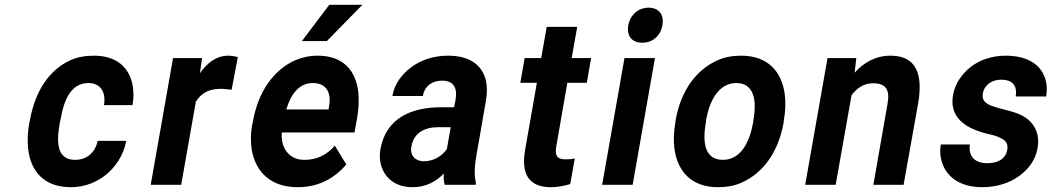

<svg xmlns="http://www.w3.org/2000/svg" viewBox="-20 -770 4382 800"><path d="M229 -257 232 -271C246 -353 275 -424 349 -424C398 -424 423 -386 413 -332H532C538 -363 537 -392 532 -418C517 -491 464 -538 371 -538C334 -538 301 -532 271 -518C187 -479 127 -393 105 -271L102 -257C95 -220 94 -184 97 -152C107 -57 163 10 275 10C334 10 386 -12 424 -44C460 -74 495 -122 506 -183H387C376 -133 341 -104 293 -104C218 -104 214 -174 229 -257Z M932 -538C879 -538 841 -505 813 -465L822 -528H701L608 0H735L796 -346C818 -382 851 -400 900 -400C914 -400 933 -397 945 -396L971 -532C962 -535 944 -538 932 -538Z M1423 -85 1375 -163C1344 -127 1303 -104 1250 -104C1233 -104 1219 -106 1207 -112C1172 -128 1150 -165 1154 -218H1457L1468 -278C1475 -317 1476 -353 1473 -385C1463 -476 1410 -538 1304 -538C1270 -538 1238 -531 1208 -518C1122 -479 1056 -390 1034 -265L1030 -246C1024 -211 1024 -177 1029 -146C1045 -54 1107 10 1221 10C1309 10 1376 -29 1423 -85ZM1351 -326 1349 -314H1173C1190 -373 1224 -424 1283 -424C1338 -424 1362 -387 1351 -326ZM1352 -750 1238 -599H1342L1490 -750Z M1966 -128 2005 -352C2010 -383 2010 -410 2005 -433C1989 -501 1935 -538 1847 -538C1785 -538 1731 -519 1691 -488C1657 -462 1624 -423 1615 -370H1742C1749 -412 1782 -434 1822 -434C1870 -434 1887 -404 1878 -353L1872 -323H1816C1696 -323 1588 -279 1565 -148C1561 -125 1562 -104 1567 -85C1581 -30 1626 10 1699 10C1755 10 1798 -14 1829 -47C1828 -28 1829 -13 1833 0H1962L1963 -8C1955 -41 1957 -79 1966 -128ZM1694 -159C1704 -218 1751 -240 1805 -240H1858L1842 -149C1822 -120 1787 -98 1746 -98C1711 -98 1687 -122 1694 -159Z M2276 10C2307 10 2331 4 2356 -3L2375 -110C2364 -107 2350 -106 2336 -106C2301 -106 2291 -122 2298 -161L2344 -425H2425L2443 -528H2362L2385 -658H2258L2235 -528H2166L2148 -425H2217L2168 -146C2150 -43 2185 10 2276 10Z M2616 0 2709 -528H2582L2489 0ZM2656 -592C2698 -592 2732 -619 2740 -665C2748 -711 2724 -738 2682 -738C2641 -738 2606 -709 2598 -665C2590 -619 2614 -592 2656 -592Z M2795 -269 2794 -259C2787 -220 2786 -185 2790 -152C2802 -58 2859 10 2972 10C3008 10 3042 4 3072 -10C3158 -49 3223 -134 3245 -259L3246 -269C3253 -308 3254 -343 3250 -376C3238 -470 3181 -538 3068 -538C3032 -538 2998 -532 2968 -518C2882 -479 2817 -394 2795 -269ZM3119 -269 3118 -259C3103 -176 3066 -104 2992 -104C2917 -104 2906 -175 2921 -259L2922 -269C2936 -351 2975 -424 3048 -424C3122 -424 3134 -352 3119 -269Z M3617 -423C3671 -423 3689 -397 3678 -337L3619 0H3745L3805 -336C3827 -460 3799 -538 3690 -538C3628 -538 3577 -508 3541 -467L3548 -528H3428L3335 0H3462L3528 -373C3549 -401 3577 -423 3617 -423Z M4094 -90C4045 -90 4014 -115 4021 -168H3900C3896 -147 3897 -125 3902 -104C3919 -34 3979 10 4073 10C4134 10 4187 -8 4227 -37C4261 -62 4294 -99 4303 -152C4308 -178 4306 -201 4300 -219C4287 -257 4259 -282 4220 -297C4190 -309 4143 -317 4112 -329C4091 -337 4070 -349 4075 -380C4082 -418 4114 -438 4152 -438C4197 -438 4220 -414 4212 -368H4339C4343 -393 4343 -415 4337 -436C4319 -502 4260 -538 4170 -538C4111 -538 4059 -519 4022 -489C3990 -463 3960 -425 3951 -374C3947 -351 3948 -331 3953 -314C3971 -257 4028 -229 4092 -213C4111 -209 4126 -205 4138 -200C4161 -190 4183 -180 4177 -146C4170 -106 4135 -90 4094 -90Z"/></svg>

Font: Asimov
Style: NarIt
Weight: 500
Designer: Google
Version: Version 2.000980; 2014